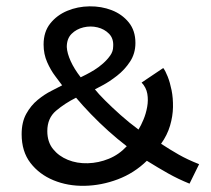

<svg xmlns="http://www.w3.org/2000/svg" viewBox="-20 -592 681 621"><path d="M593 2Q556 -13 524 -31Q492 -49 455 -72Q414 -32 361 -12Q308 8 253.5 9Q199 10 153 -9Q107 -28 78.5 -65Q50 -102 50 -158Q50 -197 65 -224Q80 -251 102 -269Q124 -287 146 -298Q168 -309 181 -316Q173 -327 158.5 -346Q144 -365 132.5 -391Q121 -417 121 -448Q121 -489 142.5 -516Q164 -543 197.5 -557Q231 -571 269.5 -571.5Q308 -572 341.5 -559Q375 -546 396.5 -519.5Q418 -493 418 -453Q418 -419 400.5 -392.5Q383 -366 358.5 -347Q334 -328 313.5 -317Q293 -306 287 -303Q298 -289 320 -267Q342 -245 370 -220Q398 -195 428 -173Q436 -186 444 -205Q452 -224 456 -246Q460 -268 456.5 -288.5Q453 -309 438 -325L508 -372Q515 -363 522.5 -344Q530 -325 535 -300Q540 -275 539.5 -245.5Q539 -216 530 -185.5Q521 -155 501 -127Q530 -108 558 -92Q586 -76 624 -61ZM390 -119Q360 -142 330.5 -168.5Q301 -195 274 -223Q247 -251 226 -276Q190 -258 161.5 -234Q133 -210 133 -168Q133 -133 151.5 -110Q170 -87 199.5 -75Q229 -63 264 -64Q299 -65 332 -78.5Q365 -92 390 -119ZM241 -342Q247 -345 259 -351Q271 -357 285.5 -366Q300 -375 313.5 -387Q327 -399 336.5 -412.5Q346 -426 346 -441Q348 -467 333 -482.5Q318 -498 295.5 -503.5Q273 -509 250 -503.5Q227 -498 211.5 -482.5Q196 -467 196 -440Q197 -420 208.5 -394.5Q220 -369 241 -342Z"/></svg>

Font: Darker Grotesque Light SemiBold
Style: Regular
Weight: 600
Version: Version 1.000;gftools[0.9.28]